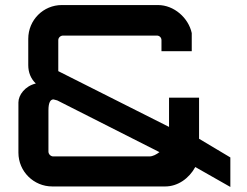

<svg xmlns="http://www.w3.org/2000/svg" viewBox="-20 -739 978 761"><path d="M187 0H635C684 0 729 -31 754 -77L893 2V-115L769 -189V-352H650V-236L211 -457V-580C211 -590 220 -598 230 -598H602C612 -598 620 -590 620 -580V-536H740V-608C727 -668 670 -719 606 -719H225C152 -719 92 -660 92 -585V-481C92 -452 102 -427 122 -408C79 -398 53 -362 53 -333V-134C53 -59 114 0 187 0ZM191 -119C181 -119 172 -128 172 -138V-302C172 -333 180 -345 192 -345L207 -341L612 -136C600 -127 586 -119 572 -119Z"/></svg>

Font: Orbitron SemiBold
Style: Regular
Weight: 600
Designer: Matt McInerney
Foundry: The League of Moveable Type
Version: Version 2.001